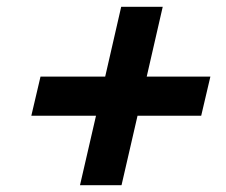

<svg xmlns="http://www.w3.org/2000/svg" viewBox="-20 -630 664 564"><path d="M411 -405H598L571 -290H384L337 -86H215L262 -290H72L99 -405H289L336 -610H458Z"/></svg>

Font: CBA Beacon Sans Extra Bold
Style: Italic
Weight: 800
Italic angle: -13°
Designer: Wei Huang
Foundry: Wei Huang
Version: Version 1.002